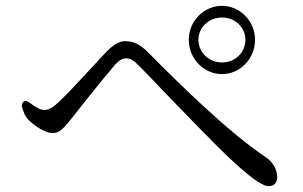

<svg xmlns="http://www.w3.org/2000/svg" viewBox="-20 -706 1040 658"><path d="M901 -68C920 -68 930 -80 930 -100C930 -126 913 -153 891 -167C764 -253 612 -401 488 -526C458 -557 433 -565 409 -565C386 -565 366 -550 344 -528L294 -474C256 -433 211 -384 180 -355C162 -338 147 -329 132 -329C119 -329 101 -339 83 -353C73 -360 66 -363 60 -357C55 -352 53 -344 57 -334C62 -319 67 -306 76 -297C98 -274 135 -250 161 -250C187 -250 201 -271 227 -302L283 -373C318 -416 354 -461 374 -484C389 -500 400 -506 412 -506C426 -506 439 -499 456 -481C479 -458 506 -430 537 -397C616 -315 714 -214 758 -172C825 -109 875 -68 901 -68ZM627 -570C627 -504 679 -452 741 -452C802 -452 854 -504 854 -570C854 -634 802 -686 741 -686C679 -686 627 -634 627 -570ZM660 -570C660 -611 695 -646 741 -646C787 -646 821 -611 821 -570C821 -527 787 -492 741 -492C695 -492 660 -527 660 -570Z"/></svg>

Font: 寒蝉锦书宋
Style: Regular
Weight: 400
Designer: 寒蝉锦书宋{Warren} 思源宋体{Ryoko NISHIZUKA 西塚涼子 (kana & ideographs); Frank Grießhammer (Latin, Greek & Cyrillic); Wenlong ZHANG 
Foundry: Adobe & ChillType
Version: Version 2.000;Glyphs 3.1.1 (3135)